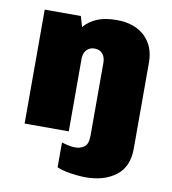

<svg xmlns="http://www.w3.org/2000/svg" viewBox="-80 -591 760 848"><g transform="rotate(10 300.0 -167.0)"><path d="M360 187Q342 187 317.5 184.5Q293 182 269.5 177Q246 172 231 165V53Q241 57 258.5 61Q276 65 293 65Q314 65 332 53Q350 41 350 0V-325Q350 -350 337 -365Q324 -380 301 -380Q286 -380 275 -373Q264 -366 258 -354Q252 -342 252 -325V0H54V-511H216L230 -464Q254 -492 289 -506.5Q324 -521 376 -521Q456 -521 502 -477.5Q548 -434 548 -361V26Q548 107 495.5 147Q443 187 360 187Z"/></g></svg>

Font: Chivo Mono Medium Black
Style: Regular
Weight: 900
Monospace: yes
Version: Version 1.008